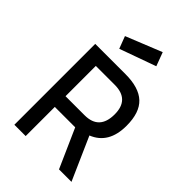

<svg xmlns="http://www.w3.org/2000/svg" viewBox="-273 -1056 1165 1165"><g transform="rotate(45 309.5 -474.0)"><path d="M466 0 355 -250H180V0H83V-694H342Q458 -694 513.5 -642Q569 -590 569 -477Q569 -323 451 -276L573 0ZM469 -475Q469 -602 342 -602H180V-342H343Q469 -342 469 -475ZM177 -855 408 -948 441 -860 207 -776Z"/></g></svg>

Font: TitilliumText22L Lt
Style: Medium
Weight: 500
Designer: Campivisivi
Foundry: Campivisivi
Version: 1.000